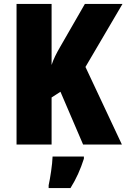

<svg xmlns="http://www.w3.org/2000/svg" viewBox="-20 -734 642 975"><path d="M599 0 414 -394 602 -714H411L285 -495C267 -464 251 -433 242 -404V-714H64V0H242V-239L287 -268L402 0ZM406 72V61H247C246 100 235 171 227 207V221H338C368 173 389 125 406 72Z"/></svg>

Font: Noto Sans Devanagari Condensed Black
Style: Regular
Weight: 900
Width: 3
Designer: Jelle Bosma - Monotype Design Team
Foundry: Monotype Imaging Inc.
Version: Version 2.004